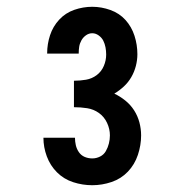

<svg xmlns="http://www.w3.org/2000/svg" viewBox="-20 -863 540 566"><path d="M252 -317Q223 -317 195.5 -326Q168 -335 148 -355Q128 -375 118 -402Q108 -429 108 -457H201Q201 -446 203.5 -435Q206 -424 212.5 -414.5Q219 -405 229.5 -400.5Q240 -396 252 -396Q264 -396 275 -401.5Q286 -407 292 -417.5Q298 -428 301 -440Q304 -452 304 -464Q304 -483 295.5 -501Q287 -519 271.5 -530Q256 -541 237 -544Q218 -547 198 -547V-625Q216 -625 233.5 -628Q251 -631 265 -641.5Q279 -652 286 -668.5Q293 -685 293 -702Q293 -713 291 -723.5Q289 -734 284.5 -743Q280 -752 271 -758.5Q262 -765 252 -765Q242 -765 233.5 -759Q225 -753 220 -744Q215 -735 213.5 -725.5Q212 -716 212 -705H119Q119 -705 119 -705.5Q119 -706 119 -706Q119 -733 127.5 -759Q136 -785 154.5 -805Q173 -825 199 -834Q225 -843 252 -843Q279 -843 305.5 -833.5Q332 -824 350 -804Q368 -784 376.5 -757.5Q385 -731 385 -703Q385 -686 380.5 -668.5Q376 -651 367 -635.5Q358 -620 345 -608Q332 -596 317 -587Q334 -579 349.5 -566.5Q365 -554 375.5 -537.5Q386 -521 391 -502Q396 -483 396 -464Q396 -435 386.5 -406.5Q377 -378 357 -357Q337 -336 309 -326.5Q281 -317 252 -317Z"/></svg>

Font: iosevka_custom_sans_ss08 XBd
Style: Regular
Weight: 800
Designer: Belleve Invis
Foundry: Belleve Invis
Version: Version 10.3.0; ttfautohint (v1.8.3)